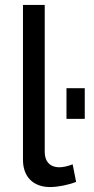

<svg xmlns="http://www.w3.org/2000/svg" viewBox="-20 -750 379 777"><path d="M73 -103C73 -34 115 7 183 7C214 7 259 -2 288 -14L274 -85C257 -78 235 -73 220 -73C183 -73 161 -96 161 -135V-730H73ZM323 -269V-393H249V-269Z"/></svg>

Font: Raleway Med
Style: Regular
Weight: 500
Designer: Matt McInerney, Pablo Impallari, Rodrigo Fuenzalida
Foundry: Matt McInerney, Pablo Impallari, Rodrigo Fuenzalida
Version: Version 3.00 July 28, 2015